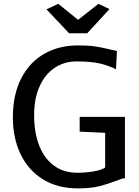

<svg xmlns="http://www.w3.org/2000/svg" viewBox="-20 -992 740 1019"><path d="M643.1 -371.6V-45.9Q633.3 -45.4 622.3 -42Q611.3 -38.6 593.3 -31.2Q547.9 -13.7 503.4 -2.9Q459 7.8 392.6 7.8Q285.2 7.8 207.5 -40.5Q129.9 -88.9 89.1 -174.1Q48.3 -259.3 48.3 -367.7Q48.3 -491.2 93.5 -577.6Q138.7 -664.1 216.6 -707.5Q294.4 -751 392.6 -751Q448.7 -751 482.4 -746.1Q516.1 -741.2 556.2 -731.4Q584.5 -724.6 600.6 -721.7L595.7 -624Q555.2 -645 508.3 -655.5Q461.4 -666 385.7 -666Q320.8 -666 269.8 -631.8Q218.8 -597.7 189.9 -533.2Q161.1 -468.8 161.1 -380.9Q161.1 -292.5 186.5 -223.6Q211.9 -154.8 263.7 -115Q315.4 -75.2 391.1 -75.2Q434.6 -75.2 476.3 -82.3Q518.1 -89.4 538.1 -103V-287.1L402.8 -293.5V-371.6ZM289.1 -971.7 394.5 -886.7 502.4 -971.7 561 -943.8 442.9 -815.4H346.7L226.6 -942.4Z"/></svg>

Font: Merriweather Sans
Style: Regular
Weight: 400
Designer: Eben Sorkin
Foundry: Eben Sorkin
Version: Version 1.006; ttfautohint (v1.4.1) -l 6 -r 50 -G 0 -x 11 -H